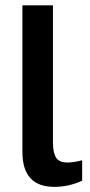

<svg xmlns="http://www.w3.org/2000/svg" viewBox="-20 -708 345 739"><path d="M183.8 -158.8V-687.5H66.2V-123.8Q66.2 11.2 188.8 11.2Q245 11.2 296.2 -12.5V-91.2Q263.8 -82.5 238.8 -82.5Q207.5 -82.5 195.6 -101.9Q183.8 -121.2 183.8 -158.8Z"/></svg>

Font: Cambay
Style: Bold
Weight: 700
Designer: Pooja Saxena
Foundry: Pooja Saxena
Version: Version 1.096;PS 001.096;hotconv 1.0.70;makeotf.lib2.5.58329